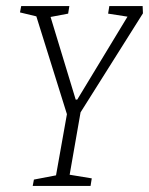

<svg xmlns="http://www.w3.org/2000/svg" viewBox="-20 -614 492 634"><path d="M210 -37 283 -25 279 0H88L92 -21L165 -35L201 -237L100 -560L46 -573L50 -594H209L205 -569L147 -558L230 -285H235L401 -559L337 -569L341 -594H451L452 -570L246 -243Z"/></svg>

Font: Grenze ExtraLight
Style: Italic
Weight: 275
Italic angle: -10°
Designer: Renata Polastri
Foundry: Omnibus-Type
Version: Version 1.002; ttfautohint (v1.8)